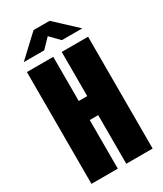

<svg xmlns="http://www.w3.org/2000/svg" viewBox="-217 -960 884 1041"><g transform="rotate(-30 225.0 -439.5)"><path d="M33.5 0V-700H198.5V-423.5H251.5V-700H416.5V0H251.5V-304.5H198.5V0ZM45.5 -755 178.5 -879H279L412 -755H284L228.5 -812L173.5 -755Z"/></g></svg>

Font: Trispace Condensed
Style: Bold
Weight: 700
Width: 3
Designer: Tyler Finck
Foundry: Etcetera Type Company
Version: Version 1.210; ttfautohint (v1.8.3)